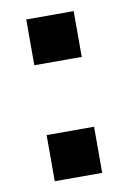

<svg xmlns="http://www.w3.org/2000/svg" viewBox="-64 -533 384 574"><g transform="rotate(-10 128.0 -245.5)"><path d="M56 -352V-491H200V-352ZM56 0V-140H200V0Z"/></g></svg>

Font: Nunito Sans 12pt ExtraLight 11pt
Style: Bold
Weight: 700
Version: Version 3.101;gftools[0.9.27]